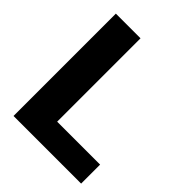

<svg xmlns="http://www.w3.org/2000/svg" viewBox="-200 -827 943 943"><g transform="rotate(45 271.0 -355.5)"><path d="M523.9 -131.8V0H54.2V-710.9H225.6V-131.8Z"/></g></svg>

Font: Vazirmatn UI Black
Style: Regular
Weight: 900
Designer: Saber Rastikerdar
Foundry: Saber Rastikerdar
Version: Version 33.003